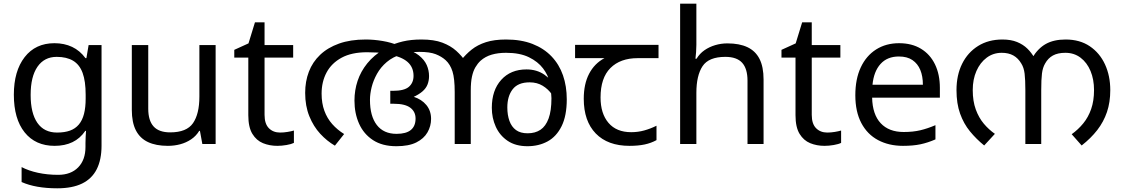

<svg xmlns="http://www.w3.org/2000/svg" viewBox="-20 -780 6073 1040"><path d="M275 -546Q328 -546 370.5 -526Q413 -506 443 -465H448L460 -536H530V9Q530 85 504 136.5Q478 188 425 214Q372 240 290 240Q232 240 183.5 231.5Q135 223 97 206V125Q135 145 186 156Q237 167 295 167Q364 167 403.5 126.5Q443 86 443 16V-5Q443 -17 444 -39.5Q445 -62 446 -71H442Q414 -30 372.5 -10Q331 10 276 10Q172 10 113.5 -63Q55 -136 55 -267Q55 -395 113.5 -470.5Q172 -546 275 -546ZM287 -472Q220 -472 183 -418.5Q146 -365 146 -266Q146 -167 182.5 -114.5Q219 -62 289 -62Q330 -62 359 -72.5Q388 -83 407 -105.5Q426 -128 435 -163Q444 -198 444 -246V-267Q444 -340 427.5 -385Q411 -430 376 -451Q341 -472 287 -472Z M1148 -536V0H1076L1063 -71H1059Q1042 -43 1015 -25Q988 -7 956 1.5Q924 10 889 10Q825 10 781.5 -10.5Q738 -31 716 -74Q694 -117 694 -185V-536H783V-191Q783 -127 812 -95Q841 -63 902 -63Q991 -63 1025.5 -113Q1060 -163 1060 -257V-536Z M1497 -62Q1517 -62 1538 -65.5Q1559 -69 1572 -73V-6Q1558 1 1532 5.5Q1506 10 1482 10Q1440 10 1404.5 -4.5Q1369 -19 1347 -55Q1325 -91 1325 -156V-468H1249V-510L1326 -545L1361 -659H1413V-536H1568V-468H1413V-158Q1413 -109 1436.5 -85.5Q1460 -62 1497 -62Z M1961 -566Q2005 -566 2052.5 -558Q2100 -550 2140 -533Q2145 -531 2152 -525.5Q2159 -520 2164 -518Q2219 -504 2249 -480Q2279 -456 2291.5 -427.5Q2304 -399 2304 -368Q2304 -344 2296 -323Q2288 -302 2268.5 -285Q2249 -268 2216 -253L2220 -256Q2264 -242 2289.5 -211Q2315 -180 2315 -136Q2315 -97 2295.5 -63Q2276 -29 2235 -8.5Q2194 12 2127 12Q2051 12 2000.5 -21Q1950 -54 1925 -110Q1900 -166 1900 -235Q1900 -291 1917 -342Q1934 -393 1969.5 -437Q2005 -481 2062 -515Q2067 -518 2072 -521Q2077 -524 2082 -527Q2118 -545 2162 -555.5Q2206 -566 2263 -566Q2331 -566 2376 -549Q2421 -532 2451.5 -504.5Q2482 -477 2504 -444L2530 -247V0H2443V-281Q2443 -355 2431 -393Q2419 -431 2394 -454Q2372 -474 2340 -486.5Q2308 -499 2251 -499Q2224 -499 2199.5 -495.5Q2175 -492 2155 -486Q2108 -472 2075 -444Q2042 -416 2022 -380Q2002 -344 1993 -307.5Q1984 -271 1984 -239Q1984 -151 2021 -103Q2058 -55 2128 -55Q2180 -55 2205.5 -76Q2231 -97 2231 -138Q2231 -175 2202.5 -196.5Q2174 -218 2113 -218H2094V-288H2108Q2170 -288 2195 -310Q2220 -332 2220 -369Q2220 -416 2187.5 -444.5Q2155 -473 2091 -484Q2052 -494 2022 -495.5Q1992 -497 1968 -497Q1885 -497 1830.5 -467.5Q1776 -438 1749 -387.5Q1722 -337 1722 -273Q1722 -221 1737 -180Q1752 -139 1779.5 -108Q1807 -77 1844 -54L1794 9Q1751 -16 1714.5 -55.5Q1678 -95 1655.5 -150.5Q1633 -206 1633 -277Q1633 -339 1653 -391.5Q1673 -444 1714 -483Q1755 -522 1816.5 -544Q1878 -566 1961 -566ZM2837 12Q2773 12 2730 -17Q2687 -46 2665.5 -93.5Q2644 -141 2644 -196Q2644 -291 2695 -347.5Q2746 -404 2832 -404Q2888 -404 2929.5 -375Q2971 -346 2995 -301Q3019 -256 3021 -206L2996 -209Q2989 -240 2969.5 -268.5Q2950 -297 2919.5 -315.5Q2889 -334 2849 -334Q2786 -334 2757 -296.5Q2728 -259 2728 -198Q2728 -157 2739.5 -125Q2751 -93 2775 -75.5Q2799 -58 2838 -58Q2879 -58 2907.5 -77Q2936 -96 2951.5 -138Q2967 -180 2967 -248Q2967 -259 2965.5 -271.5Q2964 -284 2962 -298Q2961 -306 2960 -316Q2959 -326 2957 -335Q2949 -373 2921.5 -409.5Q2894 -446 2845 -470Q2796 -494 2721 -494Q2678 -494 2643.5 -484Q2609 -474 2583 -451Q2567 -436 2555 -415.5Q2543 -395 2536.5 -365Q2530 -335 2530 -289V-204L2478 -454Q2503 -486 2535 -511.5Q2567 -537 2612 -551.5Q2657 -566 2721 -566Q2803 -566 2864.5 -542Q2926 -518 2967.5 -474.5Q3009 -431 3029.5 -372Q3050 -313 3050 -242Q3050 -153 3022 -96.5Q2994 -40 2946 -14Q2898 12 2837 12Z M3390 10Q3272 10 3207 -57Q3142 -124 3142 -245Q3142 -325 3171 -380.5Q3200 -436 3254 -465H3095V-537H3547V-465H3434Q3340 -465 3286.5 -411.5Q3233 -358 3233 -252Q3233 -165 3276 -114.5Q3319 -64 3399 -64Q3436 -64 3470 -73.5Q3504 -83 3536 -99V-21Q3507 -5 3472 2.5Q3437 10 3390 10Z M3752 -537Q3752 -518 3750.5 -498Q3749 -478 3747 -462H3753Q3770 -490 3796 -508Q3822 -526 3854 -535.5Q3886 -545 3920 -545Q3985 -545 4028.5 -524.5Q4072 -504 4094 -461Q4116 -418 4116 -349V0H4029V-343Q4029 -408 4000 -440Q3971 -472 3909 -472Q3819 -472 3785.5 -421.5Q3752 -371 3752 -277V0H3664V-760H3752Z M4461 -62Q4481 -62 4502 -65.5Q4523 -69 4536 -73V-6Q4522 1 4496 5.5Q4470 10 4446 10Q4404 10 4368.5 -4.5Q4333 -19 4311 -55Q4289 -91 4289 -156V-468H4213V-510L4290 -545L4325 -659H4377V-536H4532V-468H4377V-158Q4377 -109 4400.5 -85.5Q4424 -62 4461 -62Z M4850 -546Q4919 -546 4968.5 -516Q5018 -486 5044.5 -431.5Q5071 -377 5071 -304V-251H4704Q4706 -160 4750.5 -112.5Q4795 -65 4875 -65Q4926 -65 4965.5 -74.5Q5005 -84 5047 -102V-25Q5006 -7 4966 1.5Q4926 10 4871 10Q4795 10 4736.5 -21Q4678 -52 4645.5 -113.5Q4613 -175 4613 -264Q4613 -352 4642.5 -415Q4672 -478 4725.5 -512Q4779 -546 4850 -546ZM4849 -474Q4786 -474 4749.5 -433.5Q4713 -393 4706 -321H4979Q4979 -367 4965 -401Q4951 -435 4922.5 -454.5Q4894 -474 4849 -474Z M5410 -566Q5456 -566 5489 -552.5Q5522 -539 5545 -516.5Q5568 -494 5584 -465L5571 -466Q5602 -518 5645 -542Q5688 -566 5752 -566Q5829 -566 5883 -529.5Q5937 -493 5965.5 -431Q5994 -369 5994 -292Q5994 -226 5976 -173Q5958 -120 5923.5 -75.5Q5889 -31 5839 8L5785 -53Q5820 -78 5847.5 -111.5Q5875 -145 5890.5 -189.5Q5906 -234 5906 -292Q5906 -350 5887 -395.5Q5868 -441 5833 -467.5Q5798 -494 5751 -494Q5710 -494 5683.5 -479.5Q5657 -465 5641 -436Q5628 -414 5624 -382Q5620 -350 5620 -291V0H5534V-291Q5534 -348 5530 -381Q5526 -414 5512 -436Q5495 -465 5469 -479.5Q5443 -494 5406 -494Q5360 -494 5324.5 -467.5Q5289 -441 5269 -395.5Q5249 -350 5249 -292Q5249 -232 5265.5 -187Q5282 -142 5309 -110Q5336 -78 5369 -55L5311 8Q5268 -27 5234 -68.5Q5200 -110 5180.5 -164.5Q5161 -219 5161 -292Q5161 -373 5191.5 -434.5Q5222 -496 5278 -531Q5334 -566 5410 -566Z"/></svg>

Font: malayalam25
Style: Book
Weight: 400
Designer: Jelle Bosma - Monotype Design Team
Foundry: Monotype Imaging Inc.
Version: Version 2.003